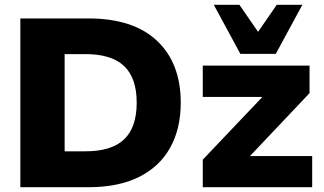

<svg xmlns="http://www.w3.org/2000/svg" viewBox="-20 -782 1355 802"><path d="M65 0V-705H349Q537 -705 636 -611.5Q735 -518 735 -353Q735 -244 690.5 -164.5Q646 -85 560 -42.5Q474 0 349 0ZM250 -150H337Q446 -150 498.5 -200Q551 -250 551 -353Q551 -456 498.5 -506Q446 -556 337 -556H250ZM827 0V-115L1076 -377H827V-508H1273V-393L1024 -130H1284V0ZM984 -557 873 -762H980L1058 -649L1136 -762H1243L1132 -557Z"/></svg>

Font: Mulish Black
Style: Regular
Weight: 900
Designer: Vernon Adams
Foundry: Vernon Adams
Version: Version 3.603; ttfautohint (v1.8.3)